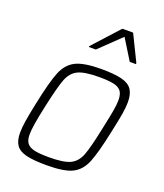

<svg xmlns="http://www.w3.org/2000/svg" viewBox="-137 -826 788 925"><g transform="rotate(20 257.0 -363.5)"><path d="M38 -96Q38 -122 43.5 -157Q49 -192 62 -254Q87 -374 108 -425Q129 -476 171 -497Q213 -518 302 -518Q369 -518 406.5 -508.5Q444 -499 460 -476Q476 -453 476 -411Q476 -385 470 -349Q464 -313 451 -254Q426 -134 405 -83.5Q384 -33 342.5 -12.5Q301 8 212 8Q144 8 107 -1Q70 -10 54 -32.5Q38 -55 38 -96ZM405 -254Q418 -315 424 -348.5Q430 -382 430 -405Q430 -435 418.5 -450.5Q407 -466 380.5 -472Q354 -478 305 -478Q230 -478 196.5 -461.5Q163 -445 147 -403Q131 -361 108 -254Q84 -145 84 -104Q84 -75 95.5 -59.5Q107 -44 133.5 -38Q160 -32 209 -32Q284 -32 317.5 -48Q351 -64 367 -105.5Q383 -147 405 -254ZM208 -597 209 -602 330 -735H385L450 -602L449 -597H418L353 -702L244 -597Z"/></g></svg>

Font: Saira Semi Condensed ExtraLight
Style: Italic
Weight: 200
Width: 4
Italic angle: -12°
Designer: Hector Gatti with collaboration of the Omnibus-Type team
Foundry: Omnibus-Type
Version: Version 1.001; ttfautohint (v1.8)